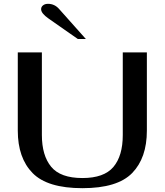

<svg xmlns="http://www.w3.org/2000/svg" viewBox="-20 -974 862 1004"><path d="M73 -291V-700H199V-268Q199 -161 247.5 -102Q296 -43 411 -43Q524 -43 573 -101Q622 -159 622 -268V-700H748V-291Q748 -148 671 -69Q594 10 411 10Q228 10 150.5 -69Q73 -148 73 -291ZM234 -877Q195 -904 195 -926Q195 -938 205 -946Q215 -954 231 -954Q266 -954 290 -926L429 -770H387Z"/></svg>

Font: Fahkwang Medium
Style: Regular
Weight: 500
Version: Version 1.000; ttfautohint (v1.6)